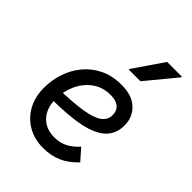

<svg xmlns="http://www.w3.org/2000/svg" viewBox="-231 -926 1062 1062"><g transform="rotate(45 300.0 -395.0)"><path d="M296 15.5Q227.5 15.5 175 -15.2Q122.5 -46 93.2 -100Q64 -154 64 -224.5Q64 -283 82.5 -339Q101 -395 138 -440.2Q175 -485.5 229.8 -512.2Q284.5 -539 357 -539Q438.5 -539 482.8 -497.5Q527 -456 527 -392Q527 -327 486 -286.5Q445 -246 356.8 -227.5Q268.5 -209 126.5 -209L120 -276Q236 -279 306.2 -290.2Q376.5 -301.5 408.2 -324.5Q440 -347.5 440 -385.5Q440 -419 418.5 -437.8Q397 -456.5 352.5 -456.5Q291 -456.5 246.2 -423.5Q201.5 -390.5 177.5 -338Q153.5 -285.5 153.5 -226.5Q153.5 -154.5 192.5 -112.2Q231.5 -70 298.5 -70Q340 -70 373.5 -86.2Q407 -102.5 440.5 -139L498 -73.5Q454.5 -27.5 406 -6Q357.5 15.5 296 15.5ZM325 -626.5 325.5 -632 445 -806.5H561L560 -801L416 -626.5Z"/></g></svg>

Font: Google Sans Code
Style: Italic
Weight: 400
Italic angle: -10°
Monospace: yes
Designer: Google Sans Code Authors
Foundry: Google LLC
Version: Version 6.000